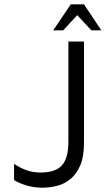

<svg xmlns="http://www.w3.org/2000/svg" viewBox="-20 -859 493 887"><path d="M177 8Q138 8 105 -1.5Q72 -11 45 -27V-102Q70 -85 100 -73.5Q130 -62 168 -62Q236 -62 266 -95Q296 -128 296 -205V-667H368V-199Q368 -135 350.5 -94.5Q333 -54 305 -31.5Q277 -9 243.5 -0.5Q210 8 177 8ZM226 -719 307 -839H368L448 -719H402L337 -789L272 -719Z"/></svg>

Font: Maven Pro VF Beta
Style: Regular
Weight: 400
Designer: Joe Prince
Foundry: Joe Prince
Version: Version 2.002